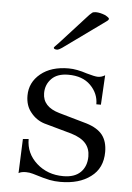

<svg xmlns="http://www.w3.org/2000/svg" viewBox="-50 -691 509 739"><g transform="rotate(5 204.5 -321.5)"><path d="M53.2 -142.1 75.2 -144Q75.2 -88.4 117.2 -50.8Q159.2 -13.2 220.2 -13.2Q264.2 -13.2 287.1 -36.1Q310.1 -59.1 310.1 -97.2Q310.1 -127 293 -147Q275.4 -167.5 236.8 -179.2L129.9 -209Q98.1 -219.2 77.1 -246.1Q56.2 -271.5 56.2 -310.1Q56.2 -361.3 97.2 -395Q137.7 -428.2 205.1 -428.2Q221.7 -428.2 238.8 -424.8Q256.8 -421.4 275.9 -415Q307.6 -405.8 319.8 -405.8Q334 -405.8 347.2 -414.1L340.8 -299.8H323.2Q323.2 -341.8 292 -373Q261.2 -403.8 206.1 -403.8Q164.1 -403.8 142.1 -381.8Q119.1 -358.9 119.1 -325.2Q119.1 -272.5 184.1 -253.9L292 -223.1Q334.5 -210 354 -185.1Q373 -160.2 373 -120.1Q373 -57.1 328.1 -23.9Q284.2 9.8 210.9 9.8Q189 9.8 168.9 5.9Q150.4 2.4 103 -12.2Q89.8 -16.1 76.2 -16.1Q57.6 -16.1 47.9 -9.8ZM342.8 -631.8Q342.8 -627 334 -621.1L172.9 -504.9Q162.6 -497.6 154.8 -496.1Q141.1 -496.1 141.1 -502.9Q141.1 -504.9 160.2 -523.9L254.9 -627.9Q268.1 -643.1 275.9 -648.9Q279.8 -652.8 291 -652.8Q306.6 -652.8 326.2 -645Q342.8 -636.2 342.8 -631.8Z"/></g></svg>

Font: Unna Light
Style: Regular
Weight: 300
Designer: Jorge de Buen Unna
Foundry: Omnibus-Type
Version: Version 2.007;PS 002.007;hotconv 1.0.88;makeotf.lib2.5.64775